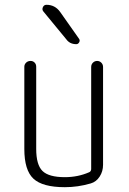

<svg xmlns="http://www.w3.org/2000/svg" viewBox="-20 -775 540 805"><path d="M252 9.8Q158.2 9.8 120.1 -25.9Q82 -61.5 82 -150.4V-495.1Q82 -504.9 89.4 -512.2Q96.7 -519.5 108.4 -519.5Q118.2 -519.5 125 -512.7Q131.8 -505.9 131.8 -495.1V-150.4Q131.8 -84 158.2 -58.1Q184.6 -32.2 252 -32.2Q306.6 -32.2 353.5 -52.7Q361.3 -55.7 362.3 -65.4V-494.1Q362.3 -504.9 369.6 -512.2Q377 -519.5 387.2 -519.5Q397.5 -519.5 404.8 -512.2Q412.1 -504.9 412.1 -494.1V-84Q412.1 -56.6 397.9 -34.7Q383.8 -12.7 360.4 -5.9Q306.6 9.8 252 9.8ZM174.8 -754.9Q210.9 -754.9 232.4 -724.6L311.5 -612.3Q316.4 -605.5 312 -597.7Q307.6 -589.8 299.8 -589.8Q272.5 -589.8 257.8 -610.4L162.1 -726.6Q155.3 -734.4 159.7 -744.6Q164.1 -754.9 174.8 -754.9Z"/></svg>

Font: Rounded-X Mgen+ 1mn light
Style: Regular
Weight: 200
Designer: [Source Han Sans]
Ryoko NISHIZUKA  (kana & ideographs); Paul D. Hunt (Latin, Greek & Cyrillic); Wenlong ZHANG  (bopomofo
Version: Version 1.059.20150602